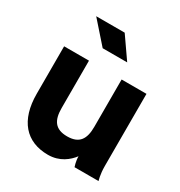

<svg xmlns="http://www.w3.org/2000/svg" viewBox="-173 -845 921 980"><g transform="rotate(30 288.0 -355.0)"><path d="M220.7 -597.7H365.2L278.3 -722.7H110.4ZM191.9 -507.8H45.4V-228.5C45.4 -72.3 120.6 13.2 250.5 13.2C319.3 13.2 364.3 -24.9 389.6 -58.6C389.6 -29.3 399.9 0 399.9 0H541.5C541.5 0 530.8 -32.2 530.8 -82V-507.8H384.3V-228.5C384.3 -157.2 359.9 -117.2 288.1 -117.2C216.3 -117.2 191.9 -157.2 191.9 -228.5Z"/></g></svg>

Font: Giphurs ExtraBold
Style: Regular
Weight: 800
Version: Version 1.000